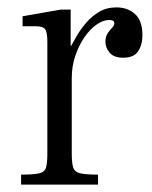

<svg xmlns="http://www.w3.org/2000/svg" viewBox="-20 -499 412 519"><path d="M37 0V-27Q71 -27 86 -30.5Q101 -34 104.5 -46.5Q108 -59 108 -83V-386Q108 -412 102 -420Q96 -428 78 -428H41V-455L144 -473H171V-375H174V-83Q174 -58 178 -46Q182 -34 197 -30.5Q212 -27 245 -27V0ZM170 -288V-371Q177 -384 187.5 -402Q198 -420 213 -437.5Q228 -455 248 -467Q268 -479 295 -479Q325 -479 345 -461Q365 -443 365 -404Q365 -378 353.5 -360.5Q342 -343 313 -343Q288 -343 276.5 -356.5Q265 -370 265 -386Q265 -400 271 -409Q277 -418 283 -424Q289 -430 289 -436Q289 -441 285.5 -443Q282 -445 275 -445Q259 -445 241 -432.5Q223 -420 208 -398Q193 -376 183.5 -348Q174 -320 174 -288Z"/></svg>

Font: Frank Ruhl Libre Light
Style: Regular
Weight: 300
Designer: Yanek Iontef
Foundry: Fontef
Version: Version 6.003;gftools[0.9.30]